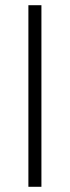

<svg xmlns="http://www.w3.org/2000/svg" viewBox="-20 -717 269 737"><path d="M89 0V-697H139V0Z"/></svg>

Font: Cairo Play Light
Style: Regular
Weight: 300
Version: Version 3.119